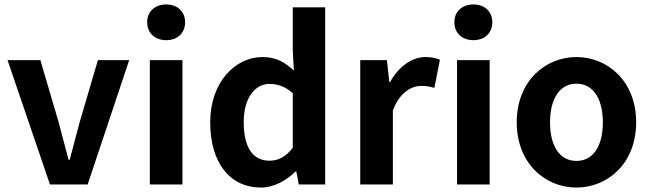

<svg xmlns="http://www.w3.org/2000/svg" viewBox="-20 -831 2930 865"><path d="M205 0H375L562 -560H421L339 -281C324 -226 309 -168 294 -111H289C274 -168 259 -226 244 -281L162 -560H14Z M655 0H802V-560H655ZM729 -650C779 -650 814 -682 814 -731C814 -779 779 -811 729 -811C678 -811 643 -779 643 -731C643 -682 678 -650 729 -650Z M1156 14C1214 14 1270 -18 1311 -58H1315L1326 0H1445V-798H1299V-601L1304 -513C1264 -550 1225 -574 1162 -574C1041 -574 927 -462 927 -280C927 -96 1017 14 1156 14ZM1194 -107C1120 -107 1078 -165 1078 -281C1078 -393 1131 -453 1194 -453C1229 -453 1265 -442 1299 -411V-165C1266 -123 1233 -107 1194 -107Z M1603 0H1750V-334C1781 -415 1834 -444 1878 -444C1901 -444 1917 -441 1937 -435L1962 -562C1945 -569 1927 -574 1896 -574C1838 -574 1778 -534 1737 -461H1734L1723 -560H1603Z M2039 0H2186V-560H2039ZM2113 -650C2163 -650 2198 -682 2198 -731C2198 -779 2163 -811 2113 -811C2062 -811 2027 -779 2027 -731C2027 -682 2062 -650 2113 -650Z M2577 14C2717 14 2846 -94 2846 -280C2846 -466 2717 -574 2577 -574C2437 -574 2308 -466 2308 -280C2308 -94 2437 14 2577 14ZM2577 -106C2501 -106 2458 -174 2458 -280C2458 -385 2501 -454 2577 -454C2653 -454 2696 -385 2696 -280C2696 -174 2653 -106 2577 -106Z"/></svg>

Font: Source Han Sans JP
Style: Bold
Weight: 700
Designer: Ryoko NISHIZUKA 西塚涼子 (kana, bopomofo & ideographs); Paul D. Hunt (Latin, Greek & Cyrillic); Sandoll Communications 산돌커뮤니
Foundry: Adobe
Version: Version 2.002;hotconv 1.0.116;makeotfexe 2.5.65601